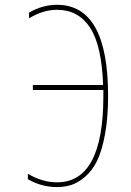

<svg xmlns="http://www.w3.org/2000/svg" viewBox="-20 -760 540 790"><path d="M214.8 -9.8Q405.3 -9.8 405.3 -365.2V-389.6H115.2V-410.2H404.3Q398.4 -574.2 350.1 -647Q301.8 -719.7 214.8 -719.7Q157.2 -719.7 99.6 -684.6V-708Q154.3 -740.2 214.8 -740.2Q424.8 -740.2 424.8 -365.2Q424.8 -276.4 412.1 -207.5Q399.4 -138.7 379.4 -98.1Q359.4 -57.6 330.1 -32.7Q300.8 -7.8 273.4 1Q246.1 9.8 214.8 9.8Q151.4 9.8 94.7 -22.5V-44.9Q154.3 -9.8 214.8 -9.8Z"/></svg>

Font: Mgen+ 1m thin
Style: Regular
Weight: 100
Designer: [Source Han Sans]
Ryoko NISHIZUKA  (kana & ideographs); Paul D. Hunt (Latin, Greek & Cyrillic); Wenlong ZHANG  (bopomofo
Version: Version 1.059.20150602